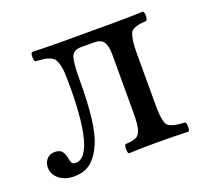

<svg xmlns="http://www.w3.org/2000/svg" viewBox="-86 -533 698 648"><g transform="rotate(-20 263.5 -209.5)"><path d="M3.9 -45.9Q3.9 -63.5 14.4 -75.7Q24.9 -87.9 43 -87.9Q62 -87.9 69.6 -77.6Q77.1 -67.4 80.1 -49.8Q81.5 -39.1 85.7 -33.9Q89.8 -28.8 99.1 -28.8Q127.9 -28.8 146 -78.1Q168 -141.6 168 -278.8Q168 -307.6 167.2 -325Q166.5 -342.3 162.6 -356.4Q158.7 -370.6 154.3 -377.2Q149.9 -383.8 139.2 -388.7Q128.4 -393.6 117.7 -395Q106.9 -396.5 86.9 -397.9Q82.5 -402.3 82.5 -414.6Q82.5 -426.8 86.9 -431.2Q146.5 -429.2 189 -429.2H377.9Q426.3 -429.2 485.8 -431.2Q490.2 -426.8 490.2 -414.6Q490.2 -402.3 485.8 -397.9Q466.8 -396.5 457.3 -394.8Q447.8 -393.1 438.5 -388.2Q429.2 -383.3 425.8 -373.3Q422.4 -363.3 420.2 -347.9Q418 -332.5 418 -307.1V-122.1Q418 -96.2 419.7 -81.3Q421.4 -66.4 425 -55.9Q428.7 -45.4 438.5 -40.8Q448.2 -36.1 459.2 -34.2Q470.2 -32.2 492.2 -30.8Q496.1 -26.4 496.1 -14.4Q496.1 -2.4 492.2 2Q436.5 0 378.9 0Q326.7 0 276.9 2Q273.4 -2.4 273.4 -14.4Q273.4 -26.4 276.9 -30.8Q305.7 -32.7 316.9 -38.3Q328.1 -43.9 333.5 -62Q338.9 -80.1 338.9 -122.1V-332Q338.9 -360.8 329.6 -375.5Q320.3 -390.1 293.9 -390.1H249Q220.7 -390.1 213.4 -369.6Q206.1 -349.1 206.1 -286.1Q206.1 -129.9 180.2 -67.9Q162.6 -26.4 138.9 -7.1Q115.2 12.2 78.1 12.2Q44.9 12.2 24.4 -4.9Q3.9 -22 3.9 -45.9Z"/></g></svg>

Font: Common Serif
Style: Regular
Weight: 400
Designer: Philipp H. Poll, Khaled Hosny
Foundry: Stefan Peev, Context Ltd.
Version: Version 1.026